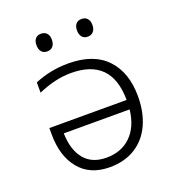

<svg xmlns="http://www.w3.org/2000/svg" viewBox="-133 -832 867 948"><g transform="rotate(-20 300.0 -358.0)"><path d="M533 -272Q533 -189 504 -125Q475 -61 418.5 -25.5Q362 10 284 10Q180 10 124 -58.5Q68 -127 68 -241V-274H474Q473 -385 419.5 -439Q366 -493 260 -493Q178 -493 87 -453V-507Q170 -542 264 -542Q396 -542 464.5 -470Q533 -398 533 -272ZM126 -225Q128 -138 168 -89Q208 -40 284 -40Q363 -40 412.5 -88.5Q462 -137 472 -225ZM148 -680Q148 -702 158.5 -714Q169 -726 188 -726Q207 -726 218 -714Q229 -702 229 -680Q229 -658 218 -645.5Q207 -633 188 -633Q169 -633 158.5 -645.5Q148 -658 148 -680ZM361 -680Q361 -702 371.5 -714Q382 -726 401 -726Q420 -726 431 -714Q442 -702 442 -680Q442 -658 431 -645.5Q420 -633 401 -633Q382 -633 371.5 -645.5Q361 -658 361 -680Z"/></g></svg>

Font: Noto Sans Mono UI Light
Style: Regular
Weight: 300
Monospace: yes
Designer: Monotype Design team
Foundry: Monotype Imaging Inc.
Version: Version 1.000